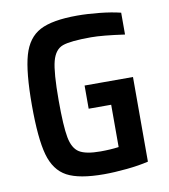

<svg xmlns="http://www.w3.org/2000/svg" viewBox="-80 -764 739 840"><g transform="rotate(-10 289.5 -344.0)"><path d="M56 -344Q56 -491 77 -564.5Q98 -638 153 -667Q208 -696 319 -696Q364 -696 417.5 -690.5Q471 -685 511 -675V-578Q413 -592 362 -592Q271 -592 236 -579.5Q201 -567 188 -518Q175 -469 175 -344Q175 -230 184.5 -179.5Q194 -129 223 -111Q252 -93 317 -93Q361 -93 398 -98V-286H298V-389H513V-13Q472 -3 416.5 2.5Q361 8 315 8Q205 8 151 -21Q97 -50 76.5 -123Q56 -196 56 -344Z"/></g></svg>

Font: Saira Semi Condensed Medium
Style: Regular
Weight: 500
Width: 4
Designer: Hector Gatti with collaboration of the Omnibus-Type team
Foundry: Omnibus-Type
Version: Version 1.001; ttfautohint (v1.8)